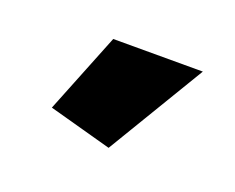

<svg xmlns="http://www.w3.org/2000/svg" viewBox="-45 -797 358 292"><g transform="rotate(20 134.5 -651.0)"><path d="M148 -572 46 -600 98 -730H243Z"/></g></svg>

Font: Raleway ExtraBold
Style: Regular
Weight: 800
Designer: Matt McInerney, Pablo Impallari, Rodrigo Fuenzalida
Foundry: Matt McInerney, Pablo Impallari, Rodrigo Fuenzalida
Version: Version 4.026